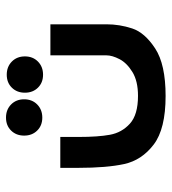

<svg xmlns="http://www.w3.org/2000/svg" viewBox="14 -586 572 640"><g transform="rotate(-90 300.0 -266.0)"><path d="M60.5 -291V-351H163.5V-289.5Q163.5 -225 170.8 -185.5Q178 -146 207.8 -119Q237.5 -92 300.5 -92Q349.5 -92 379.8 -110.5Q410 -129 422.8 -153.5Q435.5 -178 435.5 -197V-384H539V-197Q539 -153.5 525.2 -111.5Q511.5 -69.5 458.5 -34.8Q405.5 0 300 0Q190 0 138 -39.8Q86 -79.5 73.2 -138Q60.5 -196.5 60.5 -291ZM168 -471.5Q168 -498 184.8 -515Q201.5 -532 228 -532Q254.5 -532 271.8 -515Q289 -498 289 -471.5Q289 -445 271.8 -428Q254.5 -411 228 -411Q201.5 -411 184.8 -428Q168 -445 168 -471.5ZM311 -469Q311 -495.5 327.8 -512.5Q344.5 -529.5 371 -529.5Q397.5 -529.5 414.8 -512.5Q432 -495.5 432 -469Q432 -442.5 414.8 -425.5Q397.5 -408.5 371 -408.5Q344.5 -408.5 327.8 -425.5Q311 -442.5 311 -469Z"/></g></svg>

Font: JuliaMono
Style: Bold Italic
Weight: 700
Italic angle: -9°
Monospace: yes
Designer: cormullion
Foundry: corm
Version: Version 0.057; ttfautohint (v1.8.4)